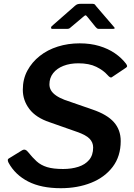

<svg xmlns="http://www.w3.org/2000/svg" viewBox="-20 -980 705 1010"><path d="M545 -586Q524 -610 486.5 -628.5Q449 -647 392 -647Q348 -647 313.5 -633.5Q279 -620 259.5 -595Q240 -570 240 -536Q240 -519 248.5 -504.5Q257 -490 275 -477.5Q293 -465 319 -455L466 -404Q543 -378 579 -337.5Q615 -297 615 -238Q615 -158 573 -102.5Q531 -47 459.5 -18.5Q388 10 300 10Q197 10 128.5 -25Q60 -60 25 -124Q21 -132 21 -138Q21 -144 29 -148L94 -188Q105 -195 113 -192Q121 -189 127 -181Q150 -152 172.5 -131.5Q195 -111 227.5 -101Q260 -91 312 -91Q356 -91 392 -102.5Q428 -114 449 -139Q470 -164 470 -204Q470 -231 451 -250.5Q432 -270 386 -286L241 -337Q169 -361 134.5 -406.5Q100 -452 100 -508Q100 -564 124 -608.5Q148 -653 189 -685.5Q230 -718 284 -735Q338 -752 399 -752Q456 -752 502.5 -738Q549 -724 584 -700Q619 -676 642 -646Q648 -638 648.5 -633Q649 -628 643 -624L567 -573Q563 -571 557.5 -574.5Q552 -578 545 -586ZM482 -839 440 -891Q433 -900 429.5 -899.5Q426 -899 416 -890L353 -837Q347 -831 342.5 -829.5Q338 -828 330 -828H256Q249 -828 248.5 -833.5Q248 -839 253 -843L375 -950Q382 -956 388.5 -958Q395 -960 406 -960H467Q476 -960 480 -955Q484 -950 487 -946L578 -840Q585 -833 583 -830.5Q581 -828 572 -828H500Q494 -828 490 -831Q486 -834 482 -839Z"/></svg>

Font: Libre Franklin Thin SemiBold
Style: Italic
Weight: 600
Italic angle: -8°
Version: Version 3.000